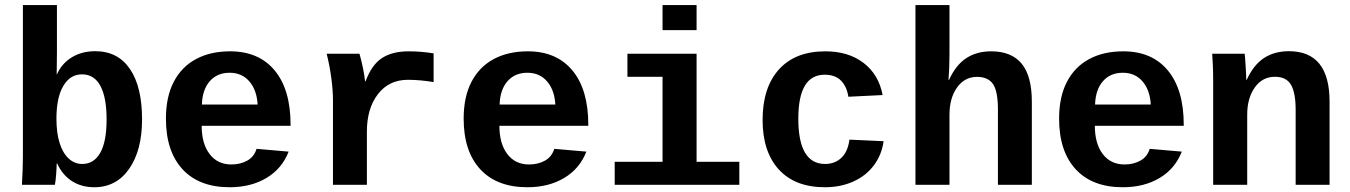

<svg xmlns="http://www.w3.org/2000/svg" viewBox="-20 -745 5441 774"><path d="M68.4 0Q72.3 -66.4 72.3 -115.2V-724.6H209.5V-532.2L208.5 -445.3H209.5Q229.5 -489.7 269.8 -514.2Q310.1 -538.6 364.3 -538.6Q455.1 -538.6 503.9 -466.8Q552.7 -395 552.7 -263.7Q552.7 -139.6 501 -64.9Q449.2 9.8 359.9 9.8Q309.1 9.8 270.8 -14.4Q232.4 -38.6 210.4 -85.9H208.5Q208.5 -69.8 206.3 -41.3Q204.1 -12.7 201.2 0ZM207.5 -267.1Q207.5 -208.5 220.5 -168Q233.4 -127.4 257.1 -105.7Q280.8 -84 311.5 -84Q358.4 -84 384 -128.9Q409.7 -173.8 409.7 -263.7Q409.7 -353 384.5 -399.2Q359.4 -445.3 310.5 -445.3Q262.7 -445.3 235.1 -398.4Q207.5 -351.6 207.5 -267.1Z M905.8 9.8Q782.7 9.8 715.8 -62.7Q648.9 -135.3 648.9 -266.6Q648.9 -354.5 680.4 -415Q711.9 -475.6 770 -506.8Q828.1 -538.1 907.7 -538.1Q1023.4 -538.1 1087.4 -460.9Q1151.4 -383.8 1151.4 -241.7V-237.8H793Q793 -166 825 -124Q856.9 -82 912.6 -82Q948.7 -82 976.6 -97.4Q1004.4 -112.8 1014.2 -145L1143.6 -133.8Q1116.7 -64.9 1054.2 -27.6Q991.7 9.8 905.8 9.8ZM905.8 -451.7Q855.5 -451.7 825.7 -417.7Q795.9 -383.8 793.9 -323.7H1018.6Q1015.1 -382.3 985.1 -417Q955.1 -451.7 905.8 -451.7Z M1728 -414.1Q1673.3 -423.3 1624.5 -423.3Q1548.3 -423.3 1503.7 -365.7Q1459 -308.1 1459 -213.9V0H1322.3V-342.3Q1322.3 -379.4 1315.7 -429.7Q1309.1 -480 1296.9 -528.3H1429.2Q1446.8 -464.8 1451.7 -417H1453.6Q1478 -483.4 1519.5 -510.7Q1561 -538.1 1627.4 -538.1Q1678.2 -538.1 1728 -529.8Z M2106 9.8Q1982.9 9.8 1916 -62.7Q1849.1 -135.3 1849.1 -266.6Q1849.1 -354.5 1880.6 -415Q1912.1 -475.6 1970.2 -506.8Q2028.3 -538.1 2107.9 -538.1Q2223.6 -538.1 2287.6 -460.9Q2351.6 -383.8 2351.6 -241.7V-237.8H1993.2Q1993.2 -166 2025.1 -124Q2057.1 -82 2112.8 -82Q2148.9 -82 2176.8 -97.4Q2204.6 -112.8 2214.4 -145L2343.8 -133.8Q2316.9 -64.9 2254.4 -27.6Q2191.9 9.8 2106 9.8ZM2106 -451.7Q2055.7 -451.7 2025.9 -417.7Q1996.1 -383.8 1994.1 -323.7H2218.8Q2215.3 -382.3 2185.3 -417Q2155.3 -451.7 2106 -451.7Z M2788.1 -92.8H2960.4V0H2458V-92.8H2650.9V-435.5H2509.3V-528.3H2788.1ZM2650.9 -623.5V-724.6H2788.1V-623.5Z M3305.2 9.8Q3185.1 9.8 3119.6 -61.8Q3054.2 -133.3 3054.2 -261.2Q3054.2 -392.1 3120.1 -465.1Q3186 -538.1 3307.1 -538.1Q3400.4 -538.1 3461.4 -491.2Q3522.5 -444.3 3538.1 -361.8L3399.9 -355Q3394 -395.5 3370.6 -419.7Q3347.2 -443.8 3304.2 -443.8Q3198.2 -443.8 3198.2 -266.6Q3198.2 -84 3306.2 -84Q3345.2 -84 3371.6 -108.6Q3397.9 -133.3 3404.3 -182.1L3542 -175.8Q3534.7 -121.6 3503.2 -79.1Q3471.7 -36.6 3420.4 -13.4Q3369.1 9.8 3305.2 9.8Z M3805.7 -422.9Q3833.5 -483.4 3875.5 -510.7Q3917.5 -538.1 3975.6 -538.1Q4057.6 -538.1 4098.6 -488.3Q4139.6 -438.5 4139.6 -335V0H4002.9V-303.2Q4002.9 -377 3983.2 -406Q3963.4 -435.1 3918.5 -435.1Q3868.7 -435.1 3838.1 -392.3Q3807.6 -349.6 3807.6 -282.7V0H3670.4V-724.6H3807.6V-526.9Q3807.6 -473.6 3803.7 -422.9Z M4506.3 9.8Q4383.3 9.8 4316.4 -62.7Q4249.5 -135.3 4249.5 -266.6Q4249.5 -354.5 4281 -415Q4312.5 -475.6 4370.6 -506.8Q4428.7 -538.1 4508.3 -538.1Q4624 -538.1 4688 -460.9Q4752 -383.8 4752 -241.7V-237.8H4393.6Q4393.6 -166 4425.5 -124Q4457.5 -82 4513.2 -82Q4549.3 -82 4577.1 -97.4Q4605 -112.8 4614.7 -145L4744.1 -133.8Q4717.3 -64.9 4654.8 -27.6Q4592.3 9.8 4506.3 9.8ZM4506.3 -451.7Q4456.1 -451.7 4426.3 -417.7Q4396.5 -383.8 4394.5 -323.7H4619.1Q4615.7 -382.3 4585.7 -417Q4555.7 -451.7 4506.3 -451.7Z M5203.1 0V-302.2Q5203.1 -371.1 5184.3 -403.3Q5165.5 -435.5 5119.6 -435.5Q5068.8 -435.5 5038.3 -392.3Q5007.8 -349.1 5007.8 -283.2V0H4870.6V-410.2Q4870.6 -452.6 4869.4 -479.7Q4868.2 -506.8 4866.7 -528.3H4997.6Q4999 -519 5001.5 -478.8Q5003.9 -438.5 5003.9 -423.3H5005.9Q5033.7 -483.9 5075.7 -511.2Q5117.7 -538.6 5175.8 -538.6Q5339.8 -538.6 5339.8 -335.4V0Z"/></svg>

Font: Liberation Mono
Style: Bold
Weight: 700
Monospace: yes
Designer: Steve Matteson
Foundry: Ascender Corporation
Version: Version 2.1.5